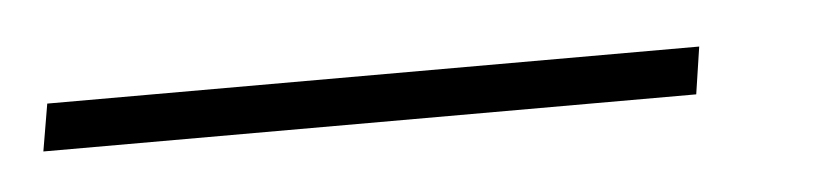

<svg xmlns="http://www.w3.org/2000/svg" viewBox="-75 80 454 105"><g transform="rotate(-5 152.0 132.0)"><path d="M-53.2 145 -48.8 119.1H309.1L305.2 145Z"/></g></svg>

Font: Dihjauti S
Style: Italic
Weight: 400
Italic angle: -9°
Designer: T. Christopher White
Version: Version 3.0.0